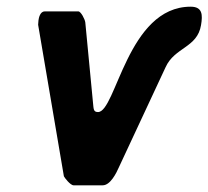

<svg xmlns="http://www.w3.org/2000/svg" viewBox="-20 -554 623 574"><path d="M95 -493C95 -490 94 -481 94 -480L171 -27C172 -24 190 0 200 0H287C310 0 328 -37 335 -53L475 -353C502 -413 570 -411 581 -479C586 -509 586 -534 550 -534C361 -534 327 -219 273 -219C259 -219 260 -228 258 -247L235 -487C234 -496 222 -520 214 -520H114C100 -520 96 -501 95 -493Z"/></svg>

Font: Asimov Print
Style: CIt
Weight: 500
Designer: Google
Version: Version 2.000980: 2014